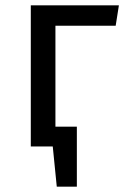

<svg xmlns="http://www.w3.org/2000/svg" viewBox="-20 -547 469 717"><path d="M412 -451H187V-74H267V150H192L177 0H95V-527H424Z"/></svg>

Font: Fira Sans
Style: Regular
Weight: 400
Designer: Carrois Corporate & Edenspiekermann AG
Foundry: Carrois Corporate GbR & Edenspiekermann AG
Version: Version 4.106;PS 004.106;hotconv 1.0.70;makeotf.lib2.5.58329